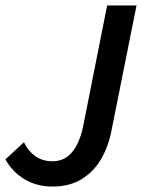

<svg xmlns="http://www.w3.org/2000/svg" viewBox="-25 -674 522 706"><path d="M168 12Q110 12 65 -15Q20 -42 -5 -88L63 -151Q77 -120 104 -100.5Q131 -81 168 -81Q212 -81 240 -114.5Q268 -148 281 -211L369 -654H477L385 -194Q374 -136 347 -89.5Q320 -43 275.5 -15.5Q231 12 168 12Z"/></svg>

Font: Source Sans Pro SemiBold
Style: Italic
Weight: 600
Italic angle: -11°
Designer: Paul D. Hunt
Foundry: Adobe Systems Incorporated
Version: Version 1.095;hotconv 1.0.109;makeotfexe 2.5.65596